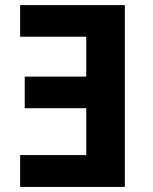

<svg xmlns="http://www.w3.org/2000/svg" viewBox="-20 -734 600 754"><path d="M59.1 -125H318.8V-309.1H77.1V-433.1H318.8V-589.8H59.1V-713.9H470.2V0H59.1Z"/></svg>

Font: NotoSans-Bold
Style: Bold
Weight: 700
Designer: Monotype Design team
Foundry: Monotype Imaging Inc.
Version: Version 1.04